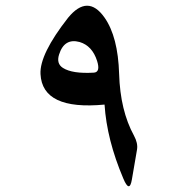

<svg xmlns="http://www.w3.org/2000/svg" viewBox="-20 -562 626 676"><path d="M219.7 -499.5Q289.1 -584 348.1 -500Q395.5 -432.6 399.4 -301.8Q403.3 -172.9 451.7 -84.5Q466.3 -57.6 462.4 -35.2L444.3 70.3Q436 119.1 414.1 66.4Q356 -70.3 348.1 -193.8Q128.9 -172.9 122.6 -301.3Q119.1 -371.1 219.7 -499.5ZM321.8 -347.7Q304.7 -400.9 260.3 -414.1Q206.5 -428.7 188 -370.1Q177.7 -337.9 201.7 -322.8Q234.9 -301.8 310.1 -306.2Q334.5 -307.6 321.8 -347.7Z"/></svg>

Font: Amiri
Style: Regular
Weight: 400
Designer: Khaled Hosny
Version: Version 000.108